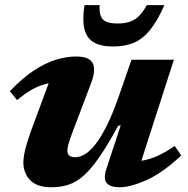

<svg xmlns="http://www.w3.org/2000/svg" viewBox="-20 -736 750 768"><path d="M406 -62 463 -235 452.5 -232.5Q411.5 -157.5 378.5 -109.2Q345.5 -61 315.5 -34.2Q285.5 -7.5 254.2 2.8Q223 13 185 13Q128 13 100.8 -15.2Q73.5 -43.5 73.5 -86Q73.5 -107 80.8 -137.5Q88 -168 106 -217.5L194 -455L225.5 -407.5Q191.5 -408 162.5 -400.2Q133.5 -392.5 106 -376.8Q78.5 -361 48.5 -335.5L19.5 -371Q68 -422.5 114 -453Q160 -483.5 202.8 -496.8Q245.5 -510 284 -510Q336.5 -510 350.5 -483.8Q364.5 -457.5 345 -405L270 -207Q258.5 -176.5 254 -159.8Q249.5 -143 249.5 -133Q249.5 -120 257.5 -113.5Q265.5 -107 281 -107Q299 -107 319.5 -119Q340 -131 362 -159Q384 -187 408 -235.2Q432 -283.5 457 -356L506 -497H675.5L527 -35.5L488.5 -89.5Q521 -88.5 550.8 -93.8Q580.5 -99 611.8 -113.2Q643 -127.5 679 -152L705 -114Q628.5 -43 564.8 -15Q501 13 459 13Q420.5 13 406.5 -4.2Q392.5 -21.5 406 -62ZM450 -642Q478.5 -642 499.2 -649Q520 -656 536.2 -672.2Q552.5 -688.5 567 -715.5H637.5Q610 -653 580.8 -616.8Q551.5 -580.5 515.8 -565.2Q480 -550 432 -550Q382 -550 353.8 -567.5Q325.5 -585 317.2 -621.8Q309 -658.5 318 -715.5H378.5Q377 -688 383 -672Q389 -656 405.5 -649Q422 -642 450 -642Z"/></svg>

Font: Newsreader 9pt
Style: Bold Italic
Weight: 700
Italic angle: -17°
Designer: Hugues Gentile
Foundry: Production Type
Version: Version 1.003